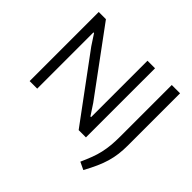

<svg xmlns="http://www.w3.org/2000/svg" viewBox="-203 -1002 1454 1454"><g transform="rotate(45 523.5 -275.5)"><path d="M792 160Q814 111 829.5 70Q845 29 854 -11Q863 -51 867 -93Q871 -135 871 -186V-740H960V-181Q960 -131 954.5 -87.5Q949 -44 936.5 -1Q924 42 903.5 88Q883 134 853 189ZM89 -740H166L546 -224L604 -136H611V-740H692V0H614L233 -516L176 -603L170 -602V0H89Z"/></g></svg>

Font: Encode Sans Normal
Style: Regular
Weight: 400
Designer: Pablo Impallari, Andres Torresi
Foundry: Pablo Impallari, Andres Torresi
Version: Version 1.000; ttfautohint (v1.00) -l 8 -r 50 -G 200 -x 14 -